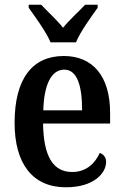

<svg xmlns="http://www.w3.org/2000/svg" viewBox="-20 -786 526 816"><path d="M195 -606H303C321 -651 368 -715 395 -753V-766H342C316 -738 274 -701 248 -668C222 -701 181 -738 155 -766H102V-753C129 -715 176 -651 195 -606ZM260 10C380 10 431 -51 431 -98C431 -118 419 -131 404 -136C384 -92 347 -55 287 -55C207 -55 165 -119 163 -261H448V-306C448 -464 373 -548 251 -548C118 -548 42 -452 42 -264C42 -91 118 10 260 10ZM329 -317H164C167 -428 199 -490 253 -490C308 -490 329 -422 329 -317Z"/></svg>

Font: Noto Serif Devanagari Condensed SemiBold
Style: Regular
Weight: 600
Width: 3
Designer: Universal Thirst, Indian Type Foundry and the Monotype Design Team
Foundry: Monotype Imaging Inc.
Version: Version 2.004